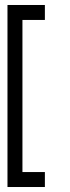

<svg xmlns="http://www.w3.org/2000/svg" viewBox="-20 -630 280 770"><path d="M10 -610H160V-550H70V60H160V120H10Z"/></svg>

Font: SOV_Station
Style: Bold
Weight: 700
Version: Version 1.00